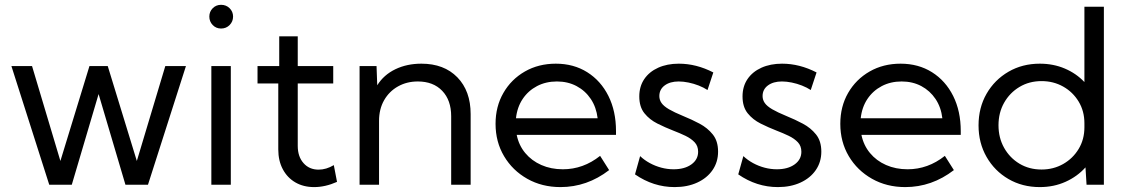

<svg xmlns="http://www.w3.org/2000/svg" viewBox="-20 -760 4638 790"><path d="M588.9 0H496.1L385.7 -373L275.4 0H182.6L26.9 -488.3H111.8L228.5 -97.7L348.1 -488.3H423.3L543 -97.7L660.2 -488.3H745.1Z M889.6 -642.6Q869.1 -642.6 855.2 -657Q841.3 -671.4 841.3 -691.9Q841.3 -711.9 855.2 -726.1Q869.1 -740.2 889.6 -740.2Q910.6 -740.2 924.8 -726.1Q939 -711.9 939 -691.9Q939 -671.4 924.8 -657Q910.6 -642.6 889.6 -642.6ZM929.7 0H849.6V-488.3H929.7Z M1366.7 -11.7Q1318.4 9.8 1272.5 9.8Q1228.5 9.8 1195.3 -9.5Q1162.1 -28.8 1143.6 -63.7Q1125 -98.6 1125 -145V-416.5H1039.6V-488.3H1128.9V-610.4H1205.1V-488.3H1351.1V-416.5H1205.1V-159.7Q1205.1 -115.7 1228.8 -88.9Q1252.4 -62 1291 -62Q1322.3 -62 1353.5 -80.6Z M1916.5 0H1836.4V-281.7Q1836.4 -347.7 1799.6 -386.2Q1762.7 -424.8 1699.2 -424.8Q1653.8 -424.8 1617.7 -404.5Q1581.5 -384.3 1560.5 -347.7Q1539.6 -311 1539.6 -262.7V0H1459.5V-488.3H1529.3L1532.2 -409.2Q1559.1 -452.1 1606.7 -475.1Q1654.3 -498 1713.9 -498Q1807.1 -498 1861.8 -441.9Q1916.5 -385.7 1916.5 -290.5Z M2486.3 -60.1Q2395.5 9.8 2286.1 9.8Q2210 9.8 2149.4 -24.4Q2088.9 -58.6 2054 -117.4Q2019 -176.3 2019 -250.5Q2019 -321.8 2051.3 -377.7Q2083.5 -433.6 2139.6 -465.8Q2195.8 -498 2267.1 -498Q2340.3 -498 2396.2 -462.9Q2452.1 -427.7 2483.4 -365.2Q2514.6 -302.7 2514.6 -220.7V-205.1H2106Q2114.7 -162.1 2141.1 -130.4Q2167.5 -98.6 2207.3 -81.1Q2247.1 -63.5 2295.9 -63.5Q2379.9 -63.5 2449.2 -118.7ZM2103 -273.4H2439Q2433.6 -318.8 2410.9 -352.8Q2388.2 -386.7 2352.3 -405.8Q2316.4 -424.8 2271.5 -424.8Q2226.1 -424.8 2189.7 -405.8Q2153.3 -386.7 2130.6 -352.8Q2107.9 -318.8 2103 -273.4Z M2592.8 -42.5 2613.8 -117.7Q2631.3 -101.1 2653.8 -88.9Q2676.3 -76.7 2701.2 -70.1Q2726.1 -63.5 2751.5 -63.5Q2796.9 -63.5 2824.7 -83.5Q2852.5 -103.5 2852.5 -135.7Q2852.5 -159.2 2838.1 -174.6Q2823.7 -189.9 2800.3 -201.2Q2776.9 -212.4 2750 -222.7Q2717.3 -235.4 2685.1 -251.5Q2652.8 -267.6 2631.6 -293.9Q2610.4 -320.3 2610.4 -363.3Q2610.4 -404.3 2630.9 -434.6Q2651.4 -464.8 2688.2 -481.4Q2725.1 -498 2772.9 -498Q2845.2 -498 2915 -461.9L2891.1 -389.6Q2875.5 -399.9 2855 -408Q2834.5 -416 2813 -420.4Q2791.5 -424.8 2772.5 -424.8Q2736.8 -424.8 2714.8 -408.4Q2692.9 -392.1 2692.9 -364.7Q2692.9 -349.1 2701.9 -336.2Q2710.9 -323.2 2732.4 -310.5Q2753.9 -297.9 2792 -282.2Q2825.7 -268.6 2858.4 -251.2Q2891.1 -233.9 2912.8 -206.8Q2934.6 -179.7 2934.6 -136.2Q2934.6 -93.3 2911.9 -60.3Q2889.2 -27.3 2848.9 -8.8Q2808.6 9.8 2755.9 9.8Q2668.5 9.8 2592.8 -42.5Z M3017.6 -42.5 3038.6 -117.7Q3056.2 -101.1 3078.6 -88.9Q3101.1 -76.7 3126 -70.1Q3150.9 -63.5 3176.3 -63.5Q3221.7 -63.5 3249.5 -83.5Q3277.3 -103.5 3277.3 -135.7Q3277.3 -159.2 3262.9 -174.6Q3248.5 -189.9 3225.1 -201.2Q3201.7 -212.4 3174.8 -222.7Q3142.1 -235.4 3109.9 -251.5Q3077.6 -267.6 3056.4 -293.9Q3035.2 -320.3 3035.2 -363.3Q3035.2 -404.3 3055.7 -434.6Q3076.2 -464.8 3113 -481.4Q3149.9 -498 3197.8 -498Q3270 -498 3339.8 -461.9L3315.9 -389.6Q3300.3 -399.9 3279.8 -408Q3259.3 -416 3237.8 -420.4Q3216.3 -424.8 3197.3 -424.8Q3161.6 -424.8 3139.6 -408.4Q3117.7 -392.1 3117.7 -364.7Q3117.7 -349.1 3126.7 -336.2Q3135.7 -323.2 3157.2 -310.5Q3178.7 -297.9 3216.8 -282.2Q3250.5 -268.6 3283.2 -251.2Q3315.9 -233.9 3337.6 -206.8Q3359.4 -179.7 3359.4 -136.2Q3359.4 -93.3 3336.7 -60.3Q3314 -27.3 3273.7 -8.8Q3233.4 9.8 3180.7 9.8Q3093.3 9.8 3017.6 -42.5Z M3904.8 -60.1Q3814 9.8 3704.6 9.8Q3628.4 9.8 3567.9 -24.4Q3507.3 -58.6 3472.4 -117.4Q3437.5 -176.3 3437.5 -250.5Q3437.5 -321.8 3469.7 -377.7Q3502 -433.6 3558.1 -465.8Q3614.3 -498 3685.5 -498Q3758.8 -498 3814.7 -462.9Q3870.6 -427.7 3901.9 -365.2Q3933.1 -302.7 3933.1 -220.7V-205.1H3524.4Q3533.2 -162.1 3559.6 -130.4Q3585.9 -98.6 3625.7 -81.1Q3665.5 -63.5 3714.4 -63.5Q3798.3 -63.5 3867.7 -118.7ZM3521.5 -273.4H3857.4Q3852.1 -318.8 3829.3 -352.8Q3806.6 -386.7 3770.8 -405.8Q3734.9 -424.8 3689.9 -424.8Q3644.5 -424.8 3608.2 -405.8Q3571.8 -386.7 3549.1 -352.8Q3526.4 -318.8 3521.5 -273.4Z M4522 0H4450.7L4446.3 -71.3Q4412.6 -33.7 4364.3 -12Q4315.9 9.8 4258.3 9.8Q4186.5 9.8 4129.4 -23.4Q4072.3 -56.6 4039.3 -114.3Q4006.3 -171.9 4006.3 -244.1Q4006.3 -316.9 4039.3 -374.3Q4072.3 -431.6 4129.4 -464.8Q4186.5 -498 4258.3 -498Q4314 -498 4361.1 -478Q4408.2 -458 4441.9 -422.4V-732.4H4522ZM4265.6 -62.5Q4314.5 -62.5 4354.5 -85.2Q4394.5 -107.9 4418.2 -147.2Q4441.9 -186.5 4441.9 -236.3V-252.9Q4441.9 -302.7 4418.2 -342Q4394.5 -381.3 4354.5 -403.8Q4314.5 -426.3 4265.6 -426.3Q4214.8 -426.3 4174.8 -402.3Q4134.8 -378.4 4111.6 -337.4Q4088.4 -296.4 4088.4 -244.6Q4088.4 -192.9 4111.6 -151.6Q4134.8 -110.4 4174.8 -86.4Q4214.8 -62.5 4265.6 -62.5Z"/></svg>

Font: Kumbh Sans
Style: Regular
Weight: 400
Version: Version 1.005